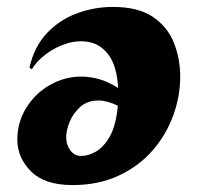

<svg xmlns="http://www.w3.org/2000/svg" viewBox="-20 -527 569 554"><path d="M189 7Q109 7 69.5 -32.5Q30 -72 30 -124Q30 -174 55.5 -215.5Q81 -257 123.5 -281.5Q166 -306 215 -306Q241 -306 268 -298Q295 -290 321 -273Q317 -336 294.5 -367Q272 -398 240 -405Q208 -412 174.5 -402Q141 -392 113.5 -371.5Q86 -351 72 -327L65 -332Q79 -393 115.5 -431.5Q152 -470 202 -488.5Q252 -507 306 -507Q379 -507 421.5 -478Q464 -449 482 -403Q500 -357 500 -306Q500 -249 479.5 -193Q459 -137 419.5 -92Q380 -47 322 -20Q264 7 189 7ZM214 -77Q235 -77 257.5 -90Q280 -103 297.5 -134.5Q315 -166 320 -222Q289 -237 264 -237Q232 -237 211.5 -218.5Q191 -200 181 -175.5Q171 -151 171 -131Q171 -109 183 -93Q195 -77 214 -77Z"/></svg>

Font: Agbalumo
Style: Regular
Weight: 400
Designer: Raphael Alegbeleye
Foundry: Sorkin Type Co.
Version: Version 1.000; ttfautohint (v1.8.4)